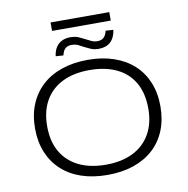

<svg xmlns="http://www.w3.org/2000/svg" viewBox="-102 -1079 1159 1185"><g transform="rotate(-10 478.0 -486.0)"><path d="M478 8Q387 8 314.5 -16.5Q242 -41 191 -88Q140 -135 112.5 -201.5Q85 -268 85 -352Q85 -436 112.5 -502.5Q140 -569 191 -616Q242 -663 315 -688Q388 -713 479 -713Q569 -713 641.5 -688Q714 -663 765 -616.5Q816 -570 843.5 -503.5Q871 -437 871 -353Q871 -269 843.5 -202Q816 -135 765 -88.5Q714 -42 641.5 -17Q569 8 478 8ZM478 -56Q577 -56 647.5 -91Q718 -126 756.5 -192.5Q795 -259 795 -353Q795 -447 757.5 -513.5Q720 -580 648.5 -614.5Q577 -649 478 -649Q379 -649 308 -614Q237 -579 199 -512.5Q161 -446 161 -352Q161 -258 199 -192Q237 -126 308 -91Q379 -56 478 -56ZM293 -927V-980H661V-927ZM558 -768Q528 -768 507 -778Q486 -788 469 -796Q455 -804 437.5 -812.5Q420 -821 396 -821Q373 -821 358 -809Q343 -797 336 -766L288 -769Q292 -802 306.5 -824.5Q321 -847 344 -858Q367 -869 397 -869Q428 -869 450 -859Q472 -849 489 -840Q503 -833 520 -824.5Q537 -816 559 -816Q583 -816 597.5 -829Q612 -842 619 -871L667 -868Q660 -819 632.5 -793.5Q605 -768 558 -768Z"/></g></svg>

Font: Nunito Sans 10pt Expanded Light
Style: Regular
Weight: 300
Width: 7
Designer: Vernon Adams
Foundry: Vernon Adams
Version: Version 3.101;gftools[0.9.27]